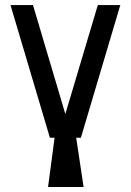

<svg xmlns="http://www.w3.org/2000/svg" viewBox="-20 -542 518 759"><path d="M169.9 197.3 195.8 2.4H177.2L21.5 -522H110.4L238.3 -91.3L366.7 -522H455.6L299.8 2.4H281.2L310.5 197.3Z"/></svg>

Font: Proletarsk
Style: Regular
Weight: 400
Designer: Peter Wiegel, original typeface by Carl Albert Fahrenwaldt 1901
Foundry: Peter Wiegel
Version: Version 1.000 2010 initial release